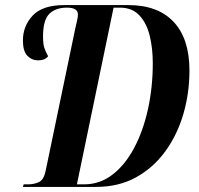

<svg xmlns="http://www.w3.org/2000/svg" viewBox="-20 -734 780 754"><path d="M70 0 73 -10H89Q114 -10 133 -19Q152 -28 159 -62L276 -624Q279 -637 282.5 -652Q286 -667 286 -677Q286 -704 243 -704Q198 -704 173.5 -679.5Q149 -655 149 -591Q149 -562 154 -546.5Q159 -531 169 -513Q156 -497 130 -497Q105 -497 87.5 -515Q70 -533 70 -575Q70 -632 108.5 -673Q147 -714 232 -714H484Q600 -714 662 -648Q724 -582 724 -457Q724 -368 700 -286Q676 -204 629 -139.5Q582 -75 514 -37.5Q446 0 357 0ZM310 -10Q372 -10 421.5 -48Q471 -86 506.5 -152.5Q542 -219 561 -305Q580 -391 580 -486Q580 -544 568 -593.5Q556 -643 527.5 -673.5Q499 -704 451 -704H426L282 -10Z"/></svg>

Font: Noto Serif Display ExtraCondensed
Style: Bold Italic
Weight: 700
Width: 2
Italic angle: -12°
Designer: Monotype Design Team
Foundry: Monotype Imaging Inc.
Version: Version 2.009